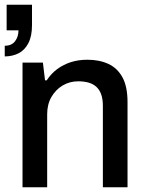

<svg xmlns="http://www.w3.org/2000/svg" viewBox="-28 -790 621 810"><path d="M67 0V-526H153L162 -451H169Q188 -480 214 -499Q240 -518 271.5 -528Q303 -538 341 -538Q391 -538 429 -520.5Q467 -503 488.5 -464Q510 -425 510 -359V0H406V-343Q406 -373 398.5 -393Q391 -413 377 -425Q363 -437 344 -442Q325 -447 302 -447Q266 -447 236.5 -429.5Q207 -412 189 -381Q171 -350 171 -308V0ZM-8 -552V-597Q21 -597 35.5 -616Q50 -635 50 -662H0V-770H107V-684Q107 -637 91.5 -607.5Q76 -578 50 -565Q24 -552 -8 -552Z"/></svg>

Font: Archivo SemiBold Medium
Style: Regular
Weight: 500
Version: Version 2.001